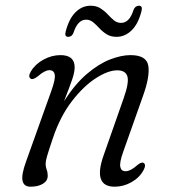

<svg xmlns="http://www.w3.org/2000/svg" viewBox="-20 -660 607 688"><path d="M91 -377.5Q79 -384 90.5 -404Q106.5 -430.5 136 -446.5Q165.5 -462.5 196.5 -462.5Q247.5 -462.5 247.5 -419Q247.5 -401 238.5 -374.8Q229.5 -348.5 209.5 -297.5Q248.5 -358.5 291 -394.8Q333.5 -431 374 -446.8Q414.5 -462.5 447.5 -462.5Q505.5 -462.5 511.5 -424Q517.5 -385.5 492 -315L421.5 -116Q408 -78.5 411 -62.5Q414 -46.5 429.5 -46.5Q438.5 -46.5 448.2 -51.2Q458 -56 471 -67.5Q486.5 -80.5 494 -76.5Q505 -70.5 494.5 -50.5Q480 -23.5 451.2 -7.2Q422.5 9 391 9Q312 9 351 -102.5L423.5 -309Q443 -364.5 436.5 -386.2Q430 -408 400 -408Q367.5 -408 323.8 -380Q280 -352 238 -297.8Q196 -243.5 169.5 -165Q153.5 -117.5 148.5 -100Q143.5 -82.5 143.5 -73Q143.5 -62 147.2 -52.2Q151 -42.5 151 -30Q151 -12 133.8 -1.5Q116.5 9 89.5 9Q65.5 9 60.8 -12.2Q56 -33.5 73.5 -81.5L164 -334.5Q179 -376 176.2 -392.2Q173.5 -408.5 157 -408.5Q140.5 -408.5 115.5 -386.5Q99 -373.5 91 -377.5ZM397.5 -528Q377 -528 362.2 -537.2Q347.5 -546.5 336.2 -558.8Q325 -571 313.8 -580.2Q302.5 -589.5 288.5 -589.5Q258.5 -589.5 243.5 -543Q238 -528 224.5 -528Q210 -528 215.5 -547.5Q227.5 -593.5 251 -616.5Q274.5 -639.5 304.5 -639.5Q325.5 -639.5 340 -630.2Q354.5 -621 365.8 -608.8Q377 -596.5 388.2 -587.2Q399.5 -578 414 -578Q444 -578 458.5 -624.5Q464.5 -639.5 478 -639.5Q492 -639.5 487 -620Q475 -573.5 451.2 -550.8Q427.5 -528 397.5 -528Z"/></svg>

Font: Fraunces 9pt S050 Light
Style: Italic
Weight: 300
Italic angle: -16°
Version: Version 1.000; ttfautohint (v1.8.3)